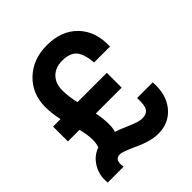

<svg xmlns="http://www.w3.org/2000/svg" viewBox="-205 -868 1023 1023"><g transform="rotate(-45 306.5 -356.0)"><path d="M30 -403H86Q74 -460 74 -506Q74 -605 141 -669Q208 -733 312 -733Q423 -733 486.5 -667Q550 -601 546 -490H426Q420 -560 394.5 -588.5Q369 -617 312 -617Q261 -617 231 -586.5Q201 -556 201 -506Q201 -456 214 -403H435V-291H240Q250 -244 250 -200Q250 -172 243 -150Q264 -144 318 -120.5Q372 -97 395 -97Q431 -97 444 -118.5Q457 -140 454 -194H572Q579 -98 530.5 -38.5Q482 21 399 21Q344 21 270.5 -13Q197 -47 178 -47Q133 -47 145 14H25Q18 -43 45.5 -90Q73 -137 122 -154Q130 -178 130 -201Q130 -243 117 -291H30Z"/></g></svg>

Font: Oakes Grotesk
Style: Bold
Weight: 600
Designer: Samuel Oakes
Foundry: Samuel Oakes
Version: Version 1.000;PS 001.000;hotconv 1.0.88;makeotf.lib2.5.64775